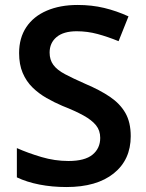

<svg xmlns="http://www.w3.org/2000/svg" viewBox="-20 -744 590 774"><path d="M507 -195Q507 -100 438.5 -45Q370 10 248 10Q190 10 139 0Q88 -10 48 -29V-147Q93 -127 147 -111Q201 -95 256 -95Q322 -95 353 -120.5Q384 -146 384 -188Q384 -218 367 -239Q350 -260 316.5 -278.5Q283 -297 232 -317Q199 -331 167.5 -349Q136 -367 111 -391.5Q86 -416 71.5 -450Q57 -484 57 -530Q57 -591 86 -634.5Q115 -678 168.5 -701Q222 -724 293 -724Q350 -724 400 -712Q450 -700 498 -678L458 -578Q414 -596 373 -607Q332 -618 289 -618Q236 -618 208 -594.5Q180 -571 180 -532Q180 -503 195 -482.5Q210 -462 242 -445Q274 -428 324 -406Q383 -381 423.5 -353.5Q464 -326 485.5 -288.5Q507 -251 507 -195Z"/></svg>

Font: Noto Sans New Tai Lue SemiBold
Style: Regular
Weight: 600
Version: Version 2.003